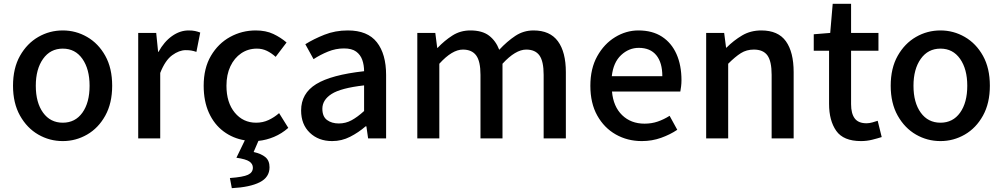

<svg xmlns="http://www.w3.org/2000/svg" viewBox="-20 -723 5240 1003"><path d="M308 14Q239 14 180 -20Q121 -54 84.5 -119Q48 -184 48 -275Q48 -367 84.5 -431.5Q121 -496 180 -530Q239 -564 308 -564Q376 -564 435 -530Q494 -496 530 -431.5Q566 -367 566 -275Q566 -184 530 -119Q494 -54 435 -20Q376 14 308 14ZM308 -82Q373 -82 410.5 -134.5Q448 -187 448 -275Q448 -362 410.5 -415.5Q373 -469 308 -469Q243 -469 205 -415.5Q167 -362 167 -275Q167 -187 205 -134.5Q243 -82 308 -82Z M702 0V-551H796L806 -452H808Q837 -505 878.5 -534.5Q920 -564 965 -564Q985 -564 999 -561Q1013 -558 1026 -553L1006 -452Q991 -457 979 -459Q967 -461 950 -461Q916 -461 879.5 -434.5Q843 -408 817 -342V0Z M1191 260 1181 207Q1250 202 1275.5 190Q1301 178 1301 153Q1301 133 1282.5 120.5Q1264 108 1215 101L1259 10Q1197 0 1148 -36.5Q1099 -73 1071.5 -133.5Q1044 -194 1044 -275Q1044 -367 1082 -431.5Q1120 -496 1182 -530Q1244 -564 1316 -564Q1369 -564 1408 -545.5Q1447 -527 1477 -501L1420 -426Q1398 -446 1374 -457.5Q1350 -469 1322 -469Q1276 -469 1240 -444.5Q1204 -420 1183.5 -376.5Q1163 -333 1163 -275Q1163 -187 1206.5 -134.5Q1250 -82 1318 -82Q1353 -82 1383 -96Q1413 -110 1438 -132L1486 -55Q1452 -25 1411.5 -8Q1371 9 1330 13L1305 71Q1345 80 1366.5 98Q1388 116 1388 151Q1388 203 1337 229Q1286 255 1191 260Z M1715 14Q1644 14 1598.5 -29.5Q1553 -73 1553 -146Q1553 -235 1631.5 -283.5Q1710 -332 1882 -351Q1882 -383 1872.5 -410Q1863 -437 1840.5 -453.5Q1818 -470 1777 -470Q1734 -470 1693.5 -453.5Q1653 -437 1618 -414L1575 -492Q1618 -519 1674.5 -541.5Q1731 -564 1797 -564Q1900 -564 1948.5 -502.5Q1997 -441 1997 -331V0H1903L1894 -63H1890Q1853 -31 1809 -8.5Q1765 14 1715 14ZM1750 -78Q1786 -78 1817 -95Q1848 -112 1882 -143V-277Q1760 -263 1712 -232Q1664 -201 1664 -155Q1664 -114 1688.5 -96Q1713 -78 1750 -78Z M2160 0V-551H2254L2264 -473H2266Q2302 -511 2343.5 -537.5Q2385 -564 2437 -564Q2499 -564 2534.5 -537Q2570 -510 2588 -463Q2629 -507 2672 -535.5Q2715 -564 2767 -564Q2853 -564 2894.5 -507.5Q2936 -451 2936 -346V0H2820V-332Q2820 -403 2798 -433.5Q2776 -464 2729 -464Q2673 -464 2605 -390V0H2490V-332Q2490 -403 2467.5 -433.5Q2445 -464 2398 -464Q2342 -464 2275 -390V0Z M3333 14Q3258 14 3197 -20.5Q3136 -55 3100 -119.5Q3064 -184 3064 -275Q3064 -365 3100 -429.5Q3136 -494 3193.5 -529Q3251 -564 3315 -564Q3388 -564 3438 -531.5Q3488 -499 3514 -440.5Q3540 -382 3540 -304Q3540 -287 3538 -271.5Q3536 -256 3534 -245H3177Q3184 -166 3230 -121.5Q3276 -77 3347 -77Q3384 -77 3416 -88Q3448 -99 3478 -118L3518 -45Q3481 -20 3433.5 -3Q3386 14 3333 14ZM3176 -325H3440Q3440 -396 3408.5 -434.5Q3377 -473 3317 -473Q3265 -473 3224.5 -435Q3184 -397 3176 -325Z M3669 0V-551H3763L3773 -474H3775Q3813 -512 3857 -538Q3901 -564 3957 -564Q4045 -564 4085.5 -507.5Q4126 -451 4126 -346V0H4011V-332Q4011 -403 3989 -433.5Q3967 -464 3918 -464Q3880 -464 3850.5 -445.5Q3821 -427 3784 -390V0Z M4478 14Q4386 14 4348.5 -39.5Q4311 -93 4311 -180V-458H4231V-544L4317 -551L4330 -703H4426V-551H4569V-458H4426V-179Q4426 -130 4445 -104.5Q4464 -79 4507 -79Q4521 -79 4537 -83.5Q4553 -88 4565 -92L4586 -7Q4564 0 4536 7Q4508 14 4478 14Z M4893 14Q4824 14 4765 -20Q4706 -54 4669.5 -119Q4633 -184 4633 -275Q4633 -367 4669.5 -431.5Q4706 -496 4765 -530Q4824 -564 4893 -564Q4961 -564 5020 -530Q5079 -496 5115 -431.5Q5151 -367 5151 -275Q5151 -184 5115 -119Q5079 -54 5020 -20Q4961 14 4893 14ZM4893 -82Q4958 -82 4995.5 -134.5Q5033 -187 5033 -275Q5033 -362 4995.5 -415.5Q4958 -469 4893 -469Q4828 -469 4790 -415.5Q4752 -362 4752 -275Q4752 -187 4790 -134.5Q4828 -82 4893 -82Z"/></svg>

Font: Source Han Sans TC Medium
Style: Regular
Weight: 500
Designer: Ryoko NISHIZUKA Ë•øÂ°öÊ∂ºÂ≠ê (kana, bopomofo & ideographs); Paul D. Hunt (Latin, Greek & Cyrillic); Sandoll Communicatio
Foundry: Adobe
Version: Version 2.004;hotconv 1.0.118;makeotfexe 2.5.65603